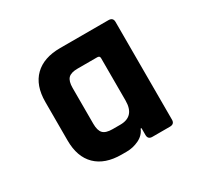

<svg xmlns="http://www.w3.org/2000/svg" viewBox="-115 -653 829 796"><g transform="rotate(-30 300.0 -255.0)"><path d="M280 0H256Q177 0 134 -42Q91 -84 91 -163V-347Q91 -426 134 -468Q177 -510 256 -510H487Q509 -510 509 -489V-21Q509 0 487 0H403Q382 0 382 -21V-54H378Q367 -27 339 -13.5Q311 0 280 0ZM382 -186V-389Q382 -400 370 -400H276Q244 -400 231 -386.5Q218 -373 218 -341V-169Q218 -137 231 -123.5Q244 -110 276 -110H313Q382 -110 382 -186Z"/></g></svg>

Font: RajdhaniMono
Style: Bold
Weight: 700
Monospace: yes
Designer: Satya Rajpurohit, Jyotish Sonowal
Foundry: Indian Type Foundry
Version: Version 1.201;PS 1.0;hotconv 1.0.78;makeotf.lib2.5.61930; tt